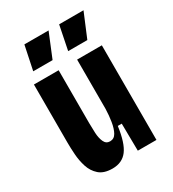

<svg xmlns="http://www.w3.org/2000/svg" viewBox="-179 -817 835 928"><g transform="rotate(-30 239.0 -352.5)"><path d="M174 14Q126 14 100 -9Q74 -32 63 -66.5Q52 -101 49.5 -138Q47 -175 47 -203V-528H185V-232Q185 -207 186.5 -177.5Q188 -148 197.5 -127Q207 -106 229 -106Q252 -106 264 -127.5Q276 -149 281.5 -183Q287 -217 288 -253V-528H426V0H322L320 -152H298Q286 -63 257 -24.5Q228 14 174 14ZM184 -585H76L104 -719H239ZM378 -585H271L298 -719H434Z"/></g></svg>

Font: Bricolage Grotesque 10pt Condensed Bricolage Grotesque 10pt Condensed Regular
Style: Bold
Weight: 700
Width: 3
Designer: Mathieu Triay
Foundry: Atelier Triay
Version: Version 1.000; ttfautohint (v1.8.4.7-5d5b);gftools[0.9.32]